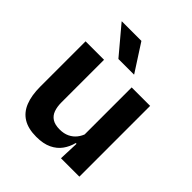

<svg xmlns="http://www.w3.org/2000/svg" viewBox="-194 -808 941 941"><g transform="rotate(45 277.0 -337.5)"><path d="M179 -490.5V-195.5Q179 -165 187.2 -142.2Q195.5 -119.5 214.8 -107.2Q234 -95 266.5 -95Q296 -95 317.5 -105.5Q339 -116 353 -133.8Q367 -151.5 373.5 -173.5L393.5 -104H369.5Q361.5 -72 342.8 -45.8Q324 -19.5 291.8 -4Q259.5 11.5 211 11.5Q155 11.5 119.8 -10Q84.5 -31.5 67.8 -73.5Q51 -115.5 51 -177V-490.5ZM498.5 -490.5V0H371L375.5 -119L370.5 -129.5V-490.5ZM243 -685.5 334 -544.5V-543H226L107.5 -684V-685.5Z"/></g></svg>

Font: Anek Bangla SemiBold
Style: Regular
Weight: 600
Designer: Sulekha Rajkumar (Bangla), Yesha Goshar (Latin)
Foundry: Ek Type
Version: Version 1.003